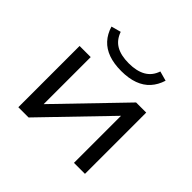

<svg xmlns="http://www.w3.org/2000/svg" viewBox="-171 -899 1086 1086"><g transform="rotate(45 372.5 -355.5)"><path d="M106 0V-490H195V-95H177L558 -490H639V0H551V-395H569L188 0ZM373 -556Q314 -556 270.5 -571.5Q227 -587 198.5 -618Q170 -649 156 -695L214 -711Q231 -662 270 -639.5Q309 -617 372 -617Q435 -617 475 -640Q515 -663 531 -711L589 -695Q575 -650 547 -619Q519 -588 475.5 -572Q432 -556 373 -556Z"/></g></svg>

Font: Nunito Sans 10pt Expanded
Style: Regular
Weight: 400
Width: 7
Designer: Vernon Adams
Foundry: Vernon Adams
Version: Version 3.101;gftools[0.9.27]